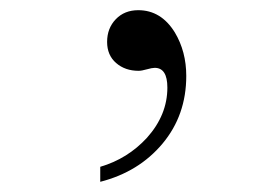

<svg xmlns="http://www.w3.org/2000/svg" viewBox="-20 -142 540 375"><path d="M175.8 213.1V183.8Q229.5 168 267.1 127Q306.9 82.5 306.9 29.1Q306.9 -9.5 282.2 -9.5Q277.1 -9.5 266.8 -6.6Q256.6 -3.7 250.7 -3.7Q224.4 -3.7 206.8 -18.9Q189.2 -34.2 189.2 -60.1Q189.2 -86.9 206.2 -104.5Q223.1 -122.1 250 -122.1Q294.7 -122.1 321.5 -78.6Q343.8 -41.3 343.8 6.3Q343.8 83 297.5 138.4Q251.2 193.8 175.8 213.1Z"/></svg>

Font: BabelStone Marchen
Style: Regular
Weight: 400
Designer: Andrew West
Foundry: Andrew West
Version: Version 9.003 2021-11-11